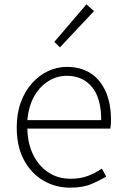

<svg xmlns="http://www.w3.org/2000/svg" viewBox="-20 -851 573 884"><path d="M302 13Q235 13 179 -20Q123 -53 90 -115Q57 -177 57 -264Q57 -329 76 -380.5Q95 -432 128 -468.5Q161 -505 202 -524Q243 -543 288 -543Q351 -543 396 -514.5Q441 -486 466 -431Q491 -376 491 -298Q491 -289 490.5 -279.5Q490 -270 488 -259H106Q107 -192 132 -140Q157 -88 201.5 -58Q246 -28 306 -28Q350 -28 384.5 -41Q419 -54 449 -75L469 -38Q437 -19 399 -3Q361 13 302 13ZM106 -298H446Q446 -400 403 -451Q360 -502 288 -502Q243 -502 203.5 -478Q164 -454 138 -408.5Q112 -363 106 -298ZM256 -633 230 -658 378 -831 413 -800Z"/></svg>

Font: Noto Sans SC Thin ExtraLight
Style: Regular
Weight: 250
Version: Version 2.004-H2;hotconv 1.0.118;makeotfexe 2.5.65603